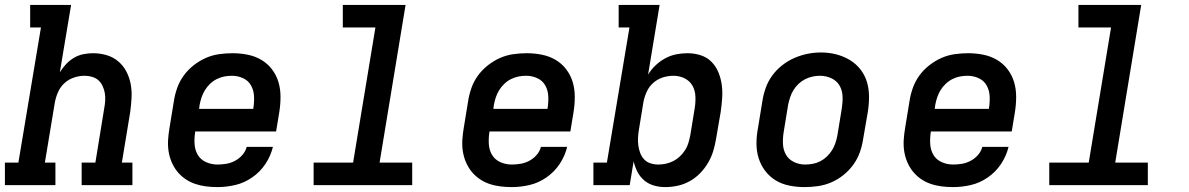

<svg xmlns="http://www.w3.org/2000/svg" viewBox="-27 -755 4847 783"><path d="M-7 0V-92H48L140 -643H96V-735H263L217 -460Q228 -478 242.5 -493.5Q257 -509 275 -519.5Q293 -530 313 -534Q333 -538 352 -538Q381 -538 408 -530Q435 -522 455.5 -504.5Q476 -487 488.5 -463Q501 -439 506 -412Q511 -385 509.5 -356Q508 -327 504 -298L470 -92H513V0H306V-92H362L398 -313Q401 -329 402 -344.5Q403 -360 400.5 -375Q398 -390 391.5 -404Q385 -418 374.5 -427.5Q364 -437 349 -441.5Q334 -446 318 -446Q297 -446 275.5 -439Q254 -432 237 -417Q220 -402 210.5 -381Q201 -360 197 -339L156 -92H199V0Z M860 8Q836 8 812.5 5Q789 2 767.5 -5.5Q746 -13 727.5 -26Q709 -39 695.5 -56Q682 -73 673 -94Q664 -115 660.5 -138Q657 -161 658.5 -184.5Q660 -208 664 -232L682 -342Q686 -369 695.5 -396Q705 -423 722 -446.5Q739 -470 762.5 -488.5Q786 -507 812 -518.5Q838 -530 866 -534Q894 -538 921 -538Q952 -538 982.5 -532Q1013 -526 1038.5 -511Q1064 -496 1082 -472.5Q1100 -449 1108.5 -420.5Q1117 -392 1117 -360.5Q1117 -329 1112 -298L1099 -219H769V-217Q765 -192 766.5 -167.5Q768 -143 779.5 -123.5Q791 -104 813 -94Q835 -84 860 -84Q877 -84 895.5 -87Q914 -90 931 -99Q948 -108 961 -122.5Q974 -137 979 -156H1086Q1077 -119 1055.5 -86.5Q1034 -54 1001.5 -31.5Q969 -9 932.5 -0.5Q896 8 860 8ZM785 -311H1006V-313Q1010 -337 1009 -361.5Q1008 -386 997 -406Q986 -426 964.5 -436Q943 -446 919 -446Q903 -446 887.5 -443Q872 -440 857 -432.5Q842 -425 829.5 -413Q817 -401 808.5 -387Q800 -373 795 -358Q790 -343 787 -327Z M1252 0V-92H1413L1504 -643H1371V-735H1627L1521 -92H1654V0Z M2060 8Q2036 8 2012.5 5Q1989 2 1967.5 -5.5Q1946 -13 1927.5 -26Q1909 -39 1895.5 -56Q1882 -73 1873 -94Q1864 -115 1860.5 -138Q1857 -161 1858.5 -184.5Q1860 -208 1864 -232L1882 -342Q1886 -369 1895.5 -396Q1905 -423 1922 -446.5Q1939 -470 1962.5 -488.5Q1986 -507 2012 -518.5Q2038 -530 2066 -534Q2094 -538 2121 -538Q2152 -538 2182.5 -532Q2213 -526 2238.5 -511Q2264 -496 2282 -472.5Q2300 -449 2308.5 -420.5Q2317 -392 2317 -360.5Q2317 -329 2312 -298L2299 -219H1969V-217Q1965 -192 1966.5 -167.5Q1968 -143 1979.5 -123.5Q1991 -104 2013 -94Q2035 -84 2060 -84Q2077 -84 2095.5 -87Q2114 -90 2131 -99Q2148 -108 2161 -122.5Q2174 -137 2179 -156H2286Q2277 -119 2255.5 -86.5Q2234 -54 2201.5 -31.5Q2169 -9 2132.5 -0.5Q2096 8 2060 8ZM1985 -311H2206V-313Q2210 -337 2209 -361.5Q2208 -386 2197 -406Q2186 -426 2164.5 -436Q2143 -446 2119 -446Q2103 -446 2087.5 -443Q2072 -440 2057 -432.5Q2042 -425 2029.5 -413Q2017 -401 2008.5 -387Q2000 -373 1995 -358Q1990 -343 1987 -327Z M2686 8Q2662 8 2639.5 1.5Q2617 -5 2600 -19.5Q2583 -34 2572.5 -54.5Q2562 -75 2557 -97L2541 0H2393V-92H2448L2540 -643H2496V-735H2663L2616 -451Q2629 -472 2647 -489Q2665 -506 2686.5 -517.5Q2708 -529 2731 -533.5Q2754 -538 2777 -538Q2805 -538 2831 -529.5Q2857 -521 2875 -502.5Q2893 -484 2903 -459.5Q2913 -435 2916.5 -408.5Q2920 -382 2918 -354Q2916 -326 2912 -298L2893 -188Q2889 -163 2881.5 -138.5Q2874 -114 2860.5 -91Q2847 -68 2828 -48.5Q2809 -29 2785.5 -16Q2762 -3 2736.5 2.5Q2711 8 2686 8ZM2658 -84Q2673 -84 2689 -87.5Q2705 -91 2719.5 -98.5Q2734 -106 2746 -117.5Q2758 -129 2767 -143Q2776 -157 2780.5 -172.5Q2785 -188 2788 -203L2806 -313Q2810 -337 2809 -361.5Q2808 -386 2797 -405.5Q2786 -425 2765 -435.5Q2744 -446 2719 -446Q2719 -446 2719 -446Q2719 -446 2719 -446Q2697 -446 2675.5 -439Q2654 -432 2637 -417Q2620 -402 2610.5 -381Q2601 -360 2597 -339L2579 -229Q2576 -212 2575 -195.5Q2574 -179 2576 -163Q2578 -147 2583.5 -132Q2589 -117 2599.5 -105.5Q2610 -94 2625.5 -89Q2641 -84 2658 -84Z M3254 8Q3223 8 3192.5 2Q3162 -4 3137 -19Q3112 -34 3094 -57.5Q3076 -81 3067 -109.5Q3058 -138 3058 -169.5Q3058 -201 3064 -232L3082 -342Q3086 -369 3095.5 -396Q3105 -423 3122 -446.5Q3139 -470 3162.5 -488.5Q3186 -507 3212.5 -518.5Q3239 -530 3266 -535.5Q3293 -541 3321 -541Q3353 -541 3382.5 -533.5Q3412 -526 3437.5 -511Q3463 -496 3481.5 -472.5Q3500 -449 3508.5 -420.5Q3517 -392 3517 -360.5Q3517 -329 3512 -298L3493 -188Q3489 -161 3479.5 -134Q3470 -107 3453 -83.5Q3436 -60 3413 -41.5Q3390 -23 3363.5 -11.5Q3337 0 3309 4Q3281 8 3254 8ZM3256 -84Q3272 -84 3288 -87Q3304 -90 3318.5 -97.5Q3333 -105 3345.5 -117Q3358 -129 3366.5 -143Q3375 -157 3380 -172Q3385 -187 3388 -203L3406 -313Q3410 -338 3409 -362.5Q3408 -387 3396.5 -406.5Q3385 -426 3363 -436Q3341 -446 3317 -446Q3301 -446 3285.5 -442.5Q3270 -439 3255.5 -431.5Q3241 -424 3229 -412.5Q3217 -401 3208.5 -387Q3200 -373 3195 -357.5Q3190 -342 3187 -327L3169 -217Q3165 -193 3166 -168.5Q3167 -144 3178 -124.5Q3189 -105 3210.5 -94.5Q3232 -84 3256 -84Q3256 -84 3256 -84Q3256 -84 3256 -84Z M3860 8Q3836 8 3812.5 5Q3789 2 3767.5 -5.5Q3746 -13 3727.5 -26Q3709 -39 3695.5 -56Q3682 -73 3673 -94Q3664 -115 3660.5 -138Q3657 -161 3658.5 -184.5Q3660 -208 3664 -232L3682 -342Q3686 -369 3695.5 -396Q3705 -423 3722 -446.5Q3739 -470 3762.5 -488.5Q3786 -507 3812 -518.5Q3838 -530 3866 -534Q3894 -538 3921 -538Q3952 -538 3982.5 -532Q4013 -526 4038.5 -511Q4064 -496 4082 -472.5Q4100 -449 4108.5 -420.5Q4117 -392 4117 -360.5Q4117 -329 4112 -298L4099 -219H3769V-217Q3765 -192 3766.5 -167.5Q3768 -143 3779.5 -123.5Q3791 -104 3813 -94Q3835 -84 3860 -84Q3877 -84 3895.5 -87Q3914 -90 3931 -99Q3948 -108 3961 -122.5Q3974 -137 3979 -156H4086Q4077 -119 4055.5 -86.5Q4034 -54 4001.5 -31.5Q3969 -9 3932.5 -0.5Q3896 8 3860 8ZM3785 -311H4006V-313Q4010 -337 4009 -361.5Q4008 -386 3997 -406Q3986 -426 3964.5 -436Q3943 -446 3919 -446Q3903 -446 3887.5 -443Q3872 -440 3857 -432.5Q3842 -425 3829.5 -413Q3817 -401 3808.5 -387Q3800 -373 3795 -358Q3790 -343 3787 -327Z M4252 0V-92H4413L4504 -643H4371V-735H4627L4521 -92H4654V0Z"/></svg>

Font: Iosevka Slab SmBdExObl
Style: Regular
Weight: 600
Width: 7
Italic angle: -9°
Monospace: yes
Designer: Belleve Invis
Foundry: Belleve Invis
Version: Version 11.1.0; ttfautohint (v1.8.3)